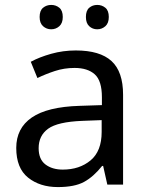

<svg xmlns="http://www.w3.org/2000/svg" viewBox="-20 -843 601 780"><path d="M288 -638Q386 -638 433 -595Q480 -552 480 -458V-93H416L399 -169H395Q360 -125 321.5 -104Q283 -83 215 -83Q142 -83 94 -121.5Q46 -160 46 -242Q46 -322 109 -365.5Q172 -409 303 -413L394 -416V-448Q394 -515 365 -541Q336 -567 283 -567Q241 -567 203 -554.5Q165 -542 132 -526L105 -592Q140 -611 188 -624.5Q236 -638 288 -638ZM314 -352Q214 -348 175.5 -320Q137 -292 137 -241Q137 -196 164.5 -175Q192 -154 235 -154Q303 -154 348 -191.5Q393 -229 393 -307V-355ZM141 -774Q141 -800 155 -811.5Q169 -823 188 -823Q207 -823 221 -811.5Q235 -800 235 -774Q235 -749 221 -736.5Q207 -724 188 -724Q169 -724 155 -736.5Q141 -749 141 -774ZM329 -774Q329 -800 342.5 -811.5Q356 -823 375 -823Q394 -823 408 -811.5Q422 -800 422 -774Q422 -749 408 -736.5Q394 -724 375 -724Q356 -724 342.5 -736.5Q329 -749 329 -774Z"/></svg>

Font: Noto Sans Kannada UI
Style: Regular
Weight: 400
Designer: Jelle Bosma - Monotype Design Team
Foundry: Monotype Imaging Inc.
Version: Version 2.005; ttfautohint (v1.8.4.7-5d5b)